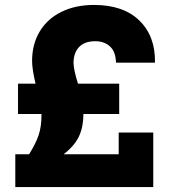

<svg xmlns="http://www.w3.org/2000/svg" viewBox="-20 -758 695 778"><path d="M42 -133H98Q126 -178 137 -212Q148 -246 148 -289V-296H53V-419H124Q110 -479 110 -511Q110 -579 141 -630.5Q172 -682 229 -710Q286 -738 361 -738Q480 -738 545 -674.5Q610 -611 608 -504H450Q449 -548 426 -569.5Q403 -591 366 -591Q323 -591 300.5 -567.5Q278 -544 278 -503Q278 -477 296 -419H463V-296H318Q318 -245 300.5 -206.5Q283 -168 238 -133H461V-221H601V0H42Z"/></svg>

Font: Mona Sans ExtraBold
Style: Regular
Weight: 800
Designer: Deni Anggara
Foundry: GitHub
Version: Version 2.000